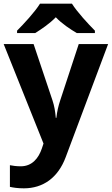

<svg xmlns="http://www.w3.org/2000/svg" viewBox="-20 -786 609 1046"><path d="M372 -766H198C170 -721 110 -656 73 -619V-606H172C207 -628 249 -656 284 -692C318 -656 363 -627 398 -606H497V-619C461 -655 400 -721 372 -766ZM0 -546 217 -4 208 23C190 76 155 120 93 120C70 120 48 117 34 114V232C52 236 76 240 110 240C214 240 296 183 338 70L569 -546H409L308 -239C298 -209 291 -179 287 -144H284C281 -179 276 -209 266 -239L163 -546Z"/></svg>

Font: Noto Kufi Arabic
Style: Bold
Weight: 700
Designer: Monotype Design Team, David Williams, Khaled Hosny
Foundry: Google LLC
Version: Version 2.109